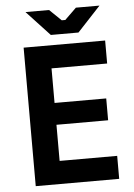

<svg xmlns="http://www.w3.org/2000/svg" viewBox="-59 -922 677 967"><g transform="rotate(-5 279.5 -439.0)"><path d="M224.1 -752 106.9 -877.9H226.1L285.2 -820.8H303.2L361.8 -877.9H481L363.8 -752ZM82 0V-700.2H494.1V-584H212.9V-409.2H474.1V-298.8H212.9V-116.2H503.9V0Z"/></g></svg>

Font: Fixel Text SemiBold
Style: Regular
Weight: 600
Width: 4
Designer: AlfaBravo + MacPaw
Foundry: Kyrylo Tkachov, Marchela Mozhyna, Serhii Makarenko, Maria Weinstein, Zakhar Kryvoshyya
Version: Version 1.211